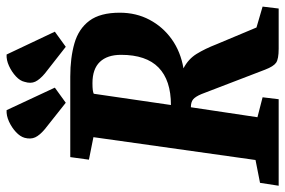

<svg xmlns="http://www.w3.org/2000/svg" viewBox="-170 -722 886 597"><g transform="rotate(-90 273.5 -423.0)"><path d="M253 -662 171 -727Q152 -743 145.5 -757Q139 -771 144 -790Q148 -804 162 -817Q176 -830 194.5 -838.5Q213 -847 230 -846L300 -696ZM427 -662 344 -727Q325 -743 318.5 -757Q312 -771 318 -790Q321 -804 335 -817Q349 -830 367.5 -838.5Q386 -847 403 -846L474 -696ZM-5 0 4 -58 75 -72 146 -576 76 -590 84 -648H334Q393 -648 438 -635Q483 -622 508 -588.5Q533 -555 533 -494Q533 -443 511 -401.5Q489 -360 450.5 -332.5Q412 -305 360 -296Q389 -281 405 -255Q421 -229 435 -193L487 -69L552 -50L546 0H421Q389 0 377.5 -8Q366 -16 356 -42L280 -240Q272 -259 263.5 -266Q255 -273 239 -273L208 -66L270 -50L264 0ZM246 -335Q323 -335 362.5 -373.5Q402 -412 402 -490Q402 -533 380 -556Q358 -579 314 -579Q300 -579 292.5 -578Q285 -577 281 -575Z"/></g></svg>

Font: Faustina Light
Style: Bold Italic
Weight: 700
Italic angle: -8°
Version: Version 1.200